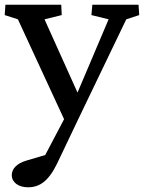

<svg xmlns="http://www.w3.org/2000/svg" viewBox="-25 -527 611 815"><path d="M563 -507H367L363 -463L436 -445L304 -134L164 -445L237 -463L235 -507H-2L-5 -463L51 -445L247 -21L167 131L86 155C45 167 25 191 25 216C25 247 53 268 94 268C143 268 181 242 217 168L310 -27L511 -445L566 -463Z"/></svg>

Font: TPK Tissa Web Medium
Style: Regular
Weight: 500
Designer: Jacques Le Bailly, Suppakit Chalermlarp | Katatrad Co.,Ltd.
Foundry: Jacques Le Bailly, Cadson Demak Co.,Ltd.
Version: Version 5.000;Glyphs 3.1.2 (3151)